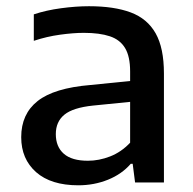

<svg xmlns="http://www.w3.org/2000/svg" viewBox="-20 -572 604 602"><path d="M225.5 9Q140 9 93.2 -32.2Q46.5 -73.5 46.5 -142Q46.5 -214.5 98 -255.2Q149.5 -296 263.5 -305.5L413 -320.5L422 -256L272 -241Q209 -234.5 182 -212.5Q155 -190.5 155 -151.5Q155 -112 180 -90Q205 -68 255.5 -68Q290.5 -68 325.2 -81.5Q360 -95 388 -124.5V-348Q388 -395 372.2 -421.2Q356.5 -447.5 324.5 -458.2Q292.5 -469 243 -469Q210 -469 168.2 -463.2Q126.5 -457.5 86 -444V-527Q125 -540 171.5 -546.2Q218 -552.5 259 -552.5Q338 -552.5 390 -533Q442 -513.5 468 -467.5Q494 -421.5 494 -341.5V0H403.5L396 -58.5H390Q362 -26 318.5 -8.5Q275 9 225.5 9Z"/></svg>

Font: Encode Sans SemiExpanded Medium
Style: Regular
Weight: 500
Width: 6
Designer: Multiple Designers
Foundry: Impallari Type
Version: Version 3.002